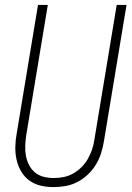

<svg xmlns="http://www.w3.org/2000/svg" viewBox="-20 -755 540 783"><path d="M198 8Q171 8 145.5 2Q120 -4 99.5 -19Q79 -34 66 -56.5Q53 -79 47.5 -104Q42 -129 42.5 -156Q43 -183 48 -210L135 -735H175L87 -204Q84 -183 83 -162Q82 -141 85.5 -121Q89 -101 98 -83Q107 -65 122.5 -52Q138 -39 158 -34Q178 -29 199 -29Q219 -29 239.5 -33Q260 -37 278.5 -47.5Q297 -58 312.5 -73.5Q328 -89 338.5 -107.5Q349 -126 355.5 -145.5Q362 -165 365 -186L456 -735H496L404 -180Q400 -155 392.5 -131Q385 -107 371.5 -84.5Q358 -62 338.5 -43.5Q319 -25 296 -13Q273 -1 248 3.5Q223 8 198 8Z"/></svg>

Font: Iosevka Curly XLtObl
Style: Regular
Weight: 200
Italic angle: -9°
Monospace: yes
Designer: Belleve Invis
Foundry: Belleve Invis
Version: Version 11.1.0; ttfautohint (v1.8.3)